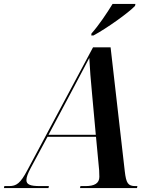

<svg xmlns="http://www.w3.org/2000/svg" viewBox="-78 -954 776 974"><path d="M386 -784 385 -774H396C465 -811 575 -890 607 -924L609 -934H493C465 -888 422 -824 386 -784ZM-58 0H168L170 -10H124C76 -10 56 -18 56 -40C56 -55 63 -74 78 -102L163 -260H409L425 -90C425 -79 426 -67 426 -57C426 -24 401 -10 356 -10H330L328 0H617L619 -10H609C571 -10 562 -25 555 -85L483 -714H394L61 -91C25 -23 5 -10 -32 -10H-56ZM282 -484C320 -557 353 -617 375 -660C377 -616 383 -537 389 -478L408 -270H168Z"/></svg>

Font: Noto Serif Display SemiCondensed SemiBold
Style: Italic
Weight: 600
Width: 4
Italic angle: -12°
Designer: Monotype Design Team
Foundry: Monotype Imaging Inc.
Version: Version 2.009